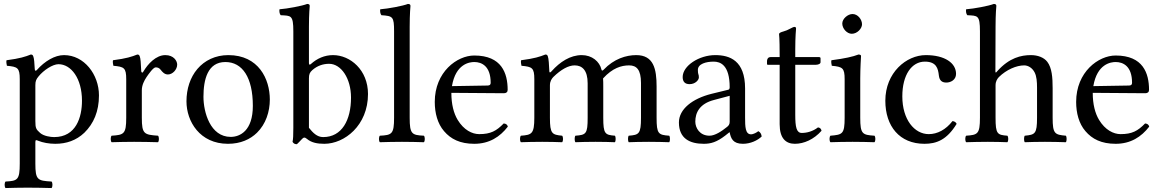

<svg xmlns="http://www.w3.org/2000/svg" viewBox="-20 -718 5878 972"><path d="M175 -331C201 -363 246.8 -393 276 -393C340 -393 395 -321 395 -208C395 -126 366 -24 254 -24C236 -24 201 -29 183 -45.1C162.9 -63.1 159 -68.9 159 -105V-287C159 -308 163.4 -316.7 175 -331ZM156 -368C154.5 -398 152.7 -423.7 148 -434C145.9 -438.6 144 -442 136 -442C108 -431 82 -422 13 -413C11 -407 13 -391 15 -385C69 -380 80 -375 80 -317V110C80 193 69 198 8 201C2 207 2 228 8 234C43 233 80 232 120 232C160 232 208 233 241 234C247 228 247 207 241 201C170 197 159 193 159 110V2C159 -11 162.8 -9.7 173 -5.5C197.5 4.4 228.4 10 260 10C316 10 366 -7 407 -46C454 -92 481 -154 481 -235C481 -341 406 -439 304 -439C257.5 -439 206.5 -408.5 167 -364C161.4 -357.7 156.5 -358.4 156 -368Z M695 -358C693.3 -398 691.7 -423.7 687 -434C684.9 -438.6 683 -442 675 -442C647 -431 621 -422 552 -413C550 -407 552 -391 554 -385C608 -380 619 -375 619 -317V-122C619 -39 607 -35 545 -31C539 -25 539 -4 545 2C580 1 619 0 659 0C699 0 745 1 780 2C786 -4 786 -25 780 -31C710 -36 698 -39 698 -122V-261C698 -287 710 -310 722 -328C733 -344 756 -377 768 -377C777 -377 786 -374.6 793.8 -364.3C801.4 -354.3 812.6 -341 830 -341C854 -341 877 -366 877 -391C877 -410.1 859 -439 817 -439C770 -439 729 -395 706 -356C700 -345 695.2 -353 695 -358Z M924 -205C924 -103 992 10 1134 10C1198.4 10 1246.8 -12.7 1280.9 -46C1325.7 -89.8 1346 -152.7 1346 -214C1346 -318 1289 -439 1136 -439C1070.2 -439 1015.9 -412 979.3 -369C943 -326.4 924 -268.2 924 -205ZM1121 -404C1207 -404 1260 -326 1260 -182C1260 -56 1195 -25 1148 -25C1044 -25 1010 -151 1010 -228C1010 -315 1031 -404 1121 -404Z M1561 -363C1587 -386 1617 -395 1646 -395C1707 -395 1757 -321 1757 -224C1757 -110 1711 -24 1616 -24C1585 -24 1564 -46 1544 -71V-321C1544 -342 1548.1 -351.6 1561 -363ZM1554 -394C1547.7 -388.3 1544 -390 1544 -399V-583C1544 -648 1548 -688 1548 -688C1548 -695 1544 -698 1535 -698C1510 -688 1435 -674 1395 -671C1393 -663 1395 -647 1401 -641C1453 -638 1465 -643 1465 -559V-71C1465 -32 1464 -14 1461 0C1466 8 1471 12 1483 12C1489.1 6.2 1499 -3.1 1506.7 -12C1517 -24 1523 -24 1534 -14.8C1556.9 4.5 1586.7 10 1622 10C1724 10 1843 -83 1843 -242C1843 -364 1753 -439 1666 -439C1623.1 -439 1585 -422 1554 -394Z M1975 -122C1975 -39 1964 -34 1903 -31C1897 -25 1897 -4 1903 2C1938 1 1975 0 2015 0C2055 0 2093 1 2126 2C2132 -4 2132 -25 2126 -31C2065 -34 2054 -39 2054 -122V-583C2054 -648 2058 -688 2058 -688C2058 -695 2054 -698 2045 -698C2020 -688 1945 -674 1905 -671C1903 -663 1905 -647 1911 -641C1969 -637 1975 -634 1975 -559Z M2268 -282C2287 -395 2357 -404 2381 -404C2419 -404 2464 -383 2464 -299C2464 -290 2460 -285.2 2449 -285ZM2530 -93C2493 -55 2464 -39 2406 -39C2370 -39 2328 -60 2297 -111C2277 -144 2265 -190 2265 -248L2531 -246C2543 -246 2550 -252 2550 -263C2550 -347 2520 -437 2381 -437C2294 -437 2181 -354 2181 -202C2181 -146 2195 -92 2228 -54C2262 -14 2309 10 2381 10C2457 10 2511 -25 2551 -77C2548 -87 2542 -92 2530 -93Z M2761 -358C2759.7 -387.7 2757.7 -423.7 2753 -434C2750.9 -438.6 2749 -442 2741 -442C2713 -431 2687 -422 2618 -413C2616 -407 2618 -391 2620 -385C2674 -380 2685 -375 2685 -317V-122C2685 -40 2672 -35 2617 -31C2611 -25 2611 -4 2617 2C2647 1 2685 0 2725 0C2765 0 2795.8 1 2825.8 2C2831.8 -4 2831.8 -25 2825.8 -31C2775 -36 2764 -40 2764 -122V-286C2764 -307 2773 -319.3 2781 -328C2820.6 -366.7 2858.1 -387 2889 -387C2927 -387 2955 -363 2955 -296V-122C2955 -40 2947 -35 2893 -31C2888 -25 2888 -4 2893 2C2918 1 2955 0 2995 0C3035 0 3068 1 3093 2C3098 -4 3098 -25 3093 -31C3043 -35 3034 -40 3034 -122V-281C3034 -295 3034 -309 3033 -321C3081 -374 3126 -387 3165 -387C3203 -387 3225 -365 3225 -298V-122C3225 -40 3215 -35 3163 -31C3158 -25 3158 -4 3163 2C3188 1 3225 0 3265 0C3305 0 3340 1 3368 2C3373 -4 3373 -25 3368 -31C3313 -35 3304 -40 3304 -122V-280C3304 -369 3289 -439 3201 -439C3149.8 -439 3088.1 -420.2 3036 -365.2C3033 -362 3027 -357 3025 -365.6C3015.5 -406.6 2977 -439 2925 -439C2867 -439 2814.7 -404.6 2773 -358C2768.4 -352.9 2761.5 -346 2761 -358Z M3674 -233V-101C3674 -88 3668 -81 3660 -75C3634 -54 3600 -31 3572 -31C3522 -31 3500 -71 3500 -102C3500 -147 3521 -193 3595 -212ZM3674 -48C3680 -17 3690.6 10 3741 10C3779.3 10 3815.3 -7 3836 -27C3834.3 -39.3 3830.3 -47.7 3819 -54C3811.5 -47.8 3794.7 -38 3782 -38C3753 -38 3752 -77 3752 -123V-270C3752 -412 3674 -439 3601 -439C3519 -439 3436 -385 3436 -328C3436 -304 3448 -292 3471 -292C3500 -292 3518 -313 3518 -326C3518 -333 3517 -340 3515 -344C3514 -347 3513 -353 3513 -364C3513 -395 3555 -406 3593 -406C3627 -406 3674 -389 3674 -276C3674 -269 3671 -265 3668 -264L3582 -243C3486 -219 3417 -166 3417 -98C3417 -16 3473 10 3543 10C3577.8 10 3608 2 3652 -32L3672 -48Z M3881 -429C3867 -429 3863 -417 3863 -409V-396C3863 -391 3864 -390 3868 -390H3927V-89C3927 -18 3958 10 4004 10C4050 10 4100 -12 4139 -56C4137 -66.3 4131 -72 4121 -73C4095 -53 4065 -45 4039 -45C4012 -45 4006 -75 4006 -137V-390H4110C4120 -390 4134 -394 4134 -403V-423C4134 -427 4131 -429 4126 -429H4006V-468C4006 -533 4010 -573 4010 -573C4010 -579.4 4007 -581.8 4002.3 -581.8C3997.8 -581.8 3989.3 -577.9 3980 -572.8C3968.7 -566.5 3958.5 -562.2 3946 -558.7C3934 -555.3 3924 -551.9 3924 -545C3924 -533.4 3927 -540 3927 -429.1Z M4244 -599C4244 -573 4268 -547 4292 -547C4320 -547 4344 -573.9 4344 -595C4344 -619 4323 -647 4296 -647C4272 -647 4244 -623 4244 -599ZM4335 -122V-321.3C4335 -371 4339 -435 4339 -435C4339 -439 4334 -442 4326 -442C4297.5 -431 4258 -422 4189 -413C4187 -407 4189 -391 4191 -385C4245.5 -379.9 4256 -374 4256 -317V-122C4256 -39 4245 -36 4184 -31C4178 -25 4178 -4 4184 2C4217 1 4256 0 4296 0C4336 0 4374 1 4407 2C4413 -4 4413 -25 4407 -31C4346 -35 4335 -39 4335 -122Z M4823 -91C4819 -100 4811 -104 4802 -105C4768 -61 4725 -39 4682 -39C4609 -39 4548 -113 4548 -230C4548 -340 4596 -406 4662 -406C4721 -406 4729 -371 4733 -336C4736 -309 4750 -300 4771 -300C4792 -300 4820 -313 4820 -344C4820 -399 4763 -439 4667 -439C4568 -439 4462 -350 4462 -208C4462 -79 4534 10 4660 10C4720 10 4773 -9 4823 -91Z M5020 -285.9C5020 -307 5029 -319.3 5037 -328C5075 -365.3 5125.6 -387 5165 -387C5185.4 -387 5206.4 -373.9 5218 -351C5228 -331.2 5230 -304 5230 -274V-122C5230 -40 5220 -36 5168 -31C5163 -25 5163 -4 5168 2C5196 1 5230 0 5270 0C5310 0 5343 1 5376 2C5381 -4 5381 -25 5376 -31C5320 -36 5309 -40 5309 -122V-271C5309 -326 5305.3 -374.5 5282 -405C5265.2 -427 5234 -439 5199 -439C5149.9 -439 5090 -426 5029 -358C5025.6 -354.2 5019.2 -344 5019.2 -358L5020 -583C5020 -648 5024 -688 5024 -688C5024 -695 5020 -698 5011 -698C4986 -688 4911 -674 4871 -671C4869 -663 4871 -647 4877 -641C4929 -638 4941 -643 4941 -559V-122C4941 -39 4929.2 -35 4871.2 -31C4865.2 -25 4865.2 -4 4871.2 2C4904.2 1 4941 0 4981 0C5019 0 5051.8 1 5079.8 2C5085.8 -4 5085.8 -25 5079.8 -31C5029 -35 5020 -39 5020 -122Z M5515 -282C5534 -395 5604 -404 5628 -404C5666 -404 5711 -383 5711 -299C5711 -290 5707 -285.2 5696 -285ZM5777 -93C5740 -55 5711 -39 5653 -39C5617 -39 5575 -60 5544 -111C5524 -144 5512 -190 5512 -248L5778 -246C5790 -246 5797 -252 5797 -263C5797 -347 5767 -437 5628 -437C5541 -437 5428 -354 5428 -202C5428 -146 5442 -92 5475 -54C5509 -14 5556 10 5628 10C5704 10 5758 -25 5798 -77C5795 -87 5789 -92 5777 -93Z"/></svg>

Font: Libertinus Math
Style: Regular
Weight: 400
Designer: Philipp H. Poll
Foundry: Khaled Hosny
Version: Version 6.2